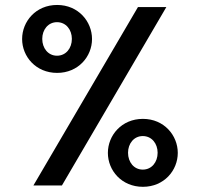

<svg xmlns="http://www.w3.org/2000/svg" viewBox="-20 -737 794 763"><path d="M112.8 0H226.1L641.1 -709H528.3ZM686.5 -129.4C686.5 -198.7 632.3 -264.6 547.9 -264.6C462.9 -264.6 408.7 -198.7 408.7 -129.4C408.7 -59.6 463.4 5.4 547.9 5.4C631.8 5.4 686.5 -59.6 686.5 -129.4ZM606.4 -129.9C606.4 -92.8 583 -63 547.4 -63C512.2 -63 488.8 -92.8 488.8 -129.9C488.8 -166.5 512.2 -196.3 547.4 -196.3C583 -196.3 606.4 -166.5 606.4 -129.9ZM345.7 -582C345.7 -651.4 291.5 -717.3 207 -717.3C122.1 -717.3 67.9 -651.4 67.9 -582C67.9 -512.2 122.6 -447.3 207 -447.3C291 -447.3 345.7 -512.2 345.7 -582ZM265.6 -582.5C265.6 -545.4 242.2 -515.6 206.5 -515.6C171.4 -515.6 147.9 -545.4 147.9 -582.5C147.9 -619.1 171.4 -648.9 206.5 -648.9C242.2 -648.9 265.6 -619.1 265.6 -582.5Z"/></svg>

Font: Estedad Bold
Style: Regular
Weight: 700
Designer: Amin Abedi
Version: Version 7.3